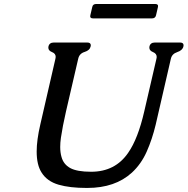

<svg xmlns="http://www.w3.org/2000/svg" viewBox="-20 -907 934 956"><path d="M459.5 -887.2H752.4Q769.5 -887.2 766.6 -872.6L756.8 -830.6Q753.4 -815.4 736.3 -815.4H443.4Q426.3 -815.4 429.7 -830.6L439.5 -872.6Q442.4 -887.2 459.5 -887.2ZM180.7 -287.1 255.9 -614.3Q256.8 -619.1 257.3 -623.5Q257.3 -640.6 239.3 -647.5Q220.7 -654.8 220.7 -669.4Q220.7 -672.4 221.2 -675.3Q225.6 -695.3 248.5 -695.3H414.1Q432.1 -695.3 432.1 -681.6Q432.1 -678.7 431.2 -675.3Q426.8 -656.2 401.4 -648.4Q375.5 -640.6 369.6 -615.2L308.6 -352.1Q291.5 -277.3 283.2 -220.7Q279.8 -196.3 279.8 -175.3Q279.8 -147.9 286.1 -126Q295.9 -88.9 329.6 -70.3Q363.3 -51.8 433.6 -51.8Q554.2 -51.8 618.7 -147Q667 -216.3 698.2 -352.1L758.8 -613.8Q759.8 -618.7 760.3 -623Q760.3 -640.1 742.2 -647.5Q723.6 -654.8 723.6 -669.4Q723.6 -672.4 724.1 -675.3Q728.5 -695.3 751.5 -695.3H876Q894 -695.3 894 -681.6Q894 -678.7 893.1 -675.3Q888.7 -656.2 862.3 -647.5Q835.9 -638.7 830.6 -613.8L755.4 -287.1Q737.8 -213.4 710.4 -151.9Q683.1 -90.3 636.7 -47.4Q553.2 28.8 415 28.8Q412.6 28.8 410.2 28.8Q327.6 28.8 272 12.7Q214.4 -3.9 187 -47.9Q162.6 -85.9 162.6 -152.3Q162.6 -209.5 180.7 -287.1Z"/></svg>

Font: Caudex
Style: Bold
Weight: 700
Italic angle: -13°
Version: Version 1.04